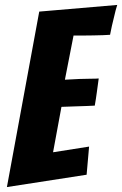

<svg xmlns="http://www.w3.org/2000/svg" viewBox="-20 -757 495 778"><path d="M8 1 139 -710 455 -737Q448 -715 443 -692Q438 -673 433.5 -652.5Q429 -632 426 -616Q416 -615 397.5 -614.5Q379 -614 358 -613.5Q337 -613 315.5 -613Q294 -613 278 -613L243 -434Q274 -436 301 -437Q323 -438 346 -438Q369 -438 380 -439Q376 -411 372.5 -384Q369 -357 364 -329Q354 -328 331.5 -327.5Q309 -327 286 -326Q260 -325 229 -324L195 -140L341 -163L331 -49Z"/></svg>

Font: Bangers
Style: Regular
Weight: 400
Designer: vernon adams
Foundry: Vernon Adams
Version: Version 2.000